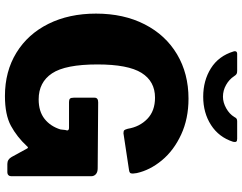

<svg xmlns="http://www.w3.org/2000/svg" viewBox="-124 -870 1004 797"><g transform="rotate(90 378.5 -472.0)"><path d="M37 -368Q37 -483 81.5 -570Q126 -657 206 -704.5Q286 -752 390 -752Q473 -752 539 -721.5Q605 -691 646 -641.5Q687 -592 699 -537L701 -521Q701 -512 697.5 -509Q694 -506 686 -505L534 -482Q524 -482 521 -485.5Q518 -489 515 -500Q507 -549 474 -581Q441 -613 386 -613Q318 -613 283 -557Q248 -501 248 -374Q248 -241 285 -185.5Q322 -130 393 -130Q443 -130 474 -154.5Q505 -179 518 -221L520 -240Q522 -246 522 -248Q522 -256 511 -256H404Q394 -256 390 -260Q386 -264 386 -276V-362Q386 -377 405 -377L679 -375Q695 -375 703.5 -367.5Q712 -360 712 -348V-16Q712 -9 707.5 -4.5Q703 0 696 0H661Q642 0 632 -18L597 -82Q595 -86 592.5 -85.5Q590 -85 587 -81Q549 -40 503 -15Q457 10 379 10Q277 10 199.5 -37.5Q122 -85 79.5 -170.5Q37 -256 37 -368ZM569 -937Q550 -878 499.5 -845.5Q449 -813 382 -813Q315 -813 264 -845Q213 -877 194 -939L193 -944Q193 -954 204 -954H275Q283 -954 287.5 -951.5Q292 -949 297 -941Q310 -921 333 -908Q356 -895 382 -895Q406 -895 430 -908.5Q454 -922 466 -942Q470 -950 474 -952Q478 -954 484 -954H557Q566 -954 568.5 -950Q571 -946 569 -937Z"/></g></svg>

Font: Libre Franklin ExtraBold
Style: Regular
Weight: 800
Designer: Pablo Impallari, Rodrigo Fuenzalida
Foundry: Impallari Type
Version: Version 1.002; ttfautohint (v1.5)